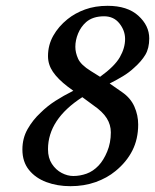

<svg xmlns="http://www.w3.org/2000/svg" viewBox="-20 -630 533 660"><path d="M441 -397Q424 -381 402.5 -368Q381 -355 357 -343L400 -313Q429 -293 442 -263.5Q455 -234 455 -202Q455 -152 435 -112.5Q415 -73 377 -42Q348 -18 308.5 -4Q269 10 222 10Q177 10 139.5 -4Q102 -18 79.5 -46Q57 -74 57 -116Q57 -155 75 -186.5Q93 -218 119 -242Q142 -265 170 -283Q198 -301 232 -318L213 -332Q179 -358 162 -383Q145 -408 145 -437Q145 -475 163 -507Q181 -539 212 -564Q238 -585 272.5 -597.5Q307 -610 350 -610Q418 -610 455.5 -576Q493 -542 493 -498Q493 -464 479.5 -441.5Q466 -419 441 -397ZM338 -574Q299 -574 276 -554Q258 -538 248.5 -515Q239 -492 239 -469Q239 -449 248.5 -428Q258 -407 292 -386L324 -366Q374 -402 392 -433.5Q410 -465 410 -496Q410 -525 390.5 -549.5Q371 -574 338 -574ZM232 -25Q255 -25 277.5 -33Q300 -41 319 -61Q336 -79 348.5 -109Q361 -139 361 -175Q361 -201 347 -223.5Q333 -246 301 -268L263 -296Q145 -220 145 -117Q145 -87 158.5 -66.5Q172 -46 192 -35.5Q212 -25 232 -25Z"/></svg>

Font: Libertinus Serif Semibold Italic
Style: Regular
Weight: 600
Italic angle: -11.5°
Designer: Philipp H. Poll, Khaled Hosny
Foundry: Caleb Maclennan
Version: Version 7.051;RELEASE